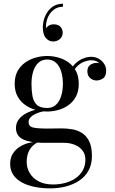

<svg xmlns="http://www.w3.org/2000/svg" viewBox="-20 -778 636 1058"><path d="M258 260Q213 260 172.8 252.2Q132.5 244.5 101.8 228Q71 211.5 53.5 186Q36 160.5 36 125Q36 91 51.2 67.8Q66.5 44.5 89.2 30.5Q112 16.5 135.5 10.5Q159 4.5 176 4.5H190.5Q157 21.5 142 49.5Q127 77.5 127 114.5Q127 146 143.2 174.5Q159.5 203 192 220.8Q224.5 238.5 272 238.5Q309.5 238.5 342 229.2Q374.5 220 398.8 202.5Q423 185 436.8 159.5Q450.5 134 450.5 101.5Q450.5 72 434.8 51.5Q419 31 392.2 20Q365.5 9 333 9Q322.5 9 298.8 9Q275 9 251.2 9Q227.5 9 216.5 9Q149 9 108.5 -9.5Q68 -28 68 -73Q68 -99.5 83.2 -119.8Q98.5 -140 124.5 -153.8Q150.5 -167.5 183.2 -174.5Q216 -181.5 251.5 -181.5L250.5 -167.5Q234.5 -167.5 215 -163.5Q195.5 -159.5 177.8 -151.5Q160 -143.5 148.8 -132Q137.5 -120.5 137.5 -106Q137.5 -80 164.8 -74.8Q192 -69.5 233 -69.5Q250.5 -69.5 265 -69.8Q279.5 -70 293.2 -70.2Q307 -70.5 321 -70.5Q349 -70.5 378.2 -65.5Q407.5 -60.5 432 -45Q456.5 -29.5 471.5 0.8Q486.5 31 486.5 82Q486.5 129 467.2 163Q448 197 415.2 218.2Q382.5 239.5 341.8 249.8Q301 260 258 260ZM240 -163.5Q209.5 -163.5 178 -172Q146.5 -180.5 120 -198.8Q93.5 -217 77.2 -246Q61 -275 61 -316.5Q61 -358 77.2 -387Q93.5 -416 120 -434.2Q146.5 -452.5 178 -461Q209.5 -469.5 240 -469.5Q270.5 -469.5 301.2 -461Q332 -452.5 357.5 -434.2Q383 -416 398.5 -387Q414 -358 414 -316.5Q414 -275 398.5 -246Q383 -217 357.5 -198.8Q332 -180.5 301.2 -172Q270.5 -163.5 240 -163.5ZM240 -183Q269.5 -183 288.8 -201Q308 -219 317.2 -249.2Q326.5 -279.5 326.5 -316.5Q326.5 -353.5 317.2 -383.8Q308 -414 288.8 -432Q269.5 -450 240 -450Q210.5 -450 191.2 -432Q172 -414 162.8 -383.8Q153.5 -353.5 153.5 -316.5Q153.5 -279.5 158.8 -249.2Q164 -219 182.2 -201Q200.5 -183 240 -183ZM512 -334.5Q493 -334.5 477.2 -347.5Q461.5 -360.5 461.5 -385Q461.5 -410 477.8 -420.8Q494 -431.5 512 -431.5Q530.5 -431.5 547.2 -420.8Q564 -410 564 -389.5H545Q545 -410 529 -428Q513 -446 483 -446Q465 -446 442 -437.2Q419 -428.5 399 -405.8Q379 -383 369 -341L355 -351Q365 -395 387.5 -419.8Q410 -444.5 435.8 -454.8Q461.5 -465 481.5 -465Q506 -465 524.8 -454Q543.5 -443 554.2 -425.8Q565 -408.5 565 -389.5Q565 -357.5 547.8 -346Q530.5 -334.5 512 -334.5ZM272 -549.5Q248.5 -549.5 232.2 -569.2Q216 -589 216 -627Q216 -659 228.8 -689Q241.5 -719 266.2 -738.2Q291 -757.5 327 -757.5V-741Q296.5 -741 273.8 -722.5Q251 -704 240.5 -673.8Q230 -643.5 235 -608H229.5Q228.5 -615 234.2 -623.5Q240 -632 250.5 -638Q261 -644 275 -644Q301 -644 313.2 -630.2Q325.5 -616.5 325.5 -597Q325.5 -584 318.5 -573Q311.5 -562 299.5 -555.8Q287.5 -549.5 272 -549.5Z"/></svg>

Font: Bodoni Moda
Style: Regular
Weight: 400
Designer: Owen Earl
Foundry: indestructible type
Version: Version 2.005